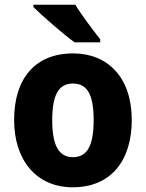

<svg xmlns="http://www.w3.org/2000/svg" viewBox="-20 -786 620 816"><path d="M300 -766H122V-756C158 -720 251 -639 297 -606H406V-619C378 -654 326 -723 300 -766ZM540 -276C540 -458 437 -559 291 -559C128 -559 40 -451 40 -276C40 -105 135 10 289 10C454 10 540 -106 540 -276ZM202 -275C202 -381 228 -431 290 -431C353 -431 378 -380 378 -276C378 -171 353 -118 290 -118C228 -118 202 -171 202 -275Z"/></svg>

Font: Noto Sans Sinhala UI SemiCondensed ExtraBold
Style: Regular
Weight: 800
Width: 4
Designer: Jelle Bosma - Monotype Design Team
Foundry: Monotype Imaging Inc.
Version: Version 2.006